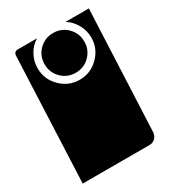

<svg xmlns="http://www.w3.org/2000/svg" viewBox="-127 -560 554 620"><g transform="rotate(-30 150.0 -250.0)"><path d="M107.5 -352.5Q86 -374 86 -405Q86 -436 107.5 -457.5Q129 -479 160 -479Q191 -479 212.5 -457.5Q234 -436 234 -405Q234 -374 212.5 -352.5Q191 -331 160 -331Q129 -331 107.5 -352.5ZM0 -10 20 -475Q21 -490 35 -490H107Q85 -477 72.5 -454Q60 -431 60 -405Q60 -364 89.5 -334.5Q119 -305 160 -305Q201 -305 230.5 -334.5Q260 -364 260 -405Q260 -431 247 -454Q234 -477 213 -490H300L280 -40Q279 -27 270.5 -18.5Q262 -10 250 -10Z"/></g></svg>

Font: PrimecolorCV1
Style: Medium
Weight: 500
Designer: gluk
Foundry: gluk
Version: Version 0.672